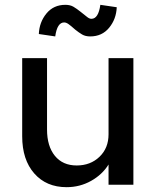

<svg xmlns="http://www.w3.org/2000/svg" viewBox="-20 -766 645 796"><path d="M256 10Q172 10 122 -47Q72 -104 72 -201V-525H175V-229Q175 -160 207.5 -120Q240 -80 298 -80Q355 -80 392.5 -116Q430 -152 430 -209V-525H533V0H430V-84Q404 -42 357.5 -16Q311 10 256 10ZM354 -615Q334 -615 320.5 -623Q307 -631 292 -643Q273 -660 263.5 -666.5Q254 -673 246 -673Q217 -673 209 -615L141 -625Q143 -674 172.5 -710Q202 -746 251 -746Q271 -746 284.5 -738Q298 -730 313 -718Q333 -702 342 -695Q351 -688 359 -688Q388 -688 396 -746L464 -736Q462 -687 432.5 -651Q403 -615 354 -615Z"/></svg>

Font: Readex Pro
Style: Regular
Weight: 400
Designer: Bonnie Shaver-Troup, Thomas Jockin
Foundry: Lexend
Version: Version 1.204; ttfautohint (v1.8.4.7-5d5b)